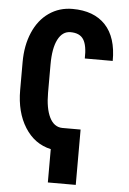

<svg xmlns="http://www.w3.org/2000/svg" viewBox="-60 -765 660 984"><g transform="rotate(5 270.5 -272.5)"><path d="M367.7 175.8H224.1V4.4Q139.6 -14.2 90.6 -91.8Q41.5 -169.4 41.5 -283.7V-427.7Q41.5 -513.2 70.3 -580.3Q99.1 -647.5 152.1 -684.3Q205.1 -721.2 272.9 -721.2Q383.3 -721.2 442.6 -658Q502 -594.7 501 -473.6H357.4Q359.4 -540.5 340.1 -571Q320.8 -601.6 272.9 -601.6Q231.4 -601.6 208.3 -556.6Q185.1 -511.7 185.1 -427.7V-282.2Q185.1 -201.7 208 -155.5Q231 -109.4 273.9 -108.9H367.7Z"/></g></svg>

Font: Roboto Condensed
Style: Bold
Weight: 700
Designer: Google
Version: Version 2.134; 2016